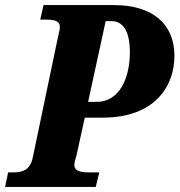

<svg xmlns="http://www.w3.org/2000/svg" viewBox="-37 -734 705 754"><path d="M-17 0H339L353 -57H315C281 -57 255 -61 255 -87C255 -95 258 -107 263 -122L296 -272H366C569 -272 648 -393 648 -515C648 -641 560 -714 412 -714H134L121 -657H137C175 -657 198 -654 198 -628C198 -620 195 -604 188 -576L91 -112C80 -64 48 -57 15 -57H-5ZM309 -334 378 -651H401C441 -651 473 -620 473 -529C473 -424 430 -334 343 -334Z"/></svg>

Font: Noto Serif SemiCondensed Extra
Style: Italic
Weight: 800
Width: 4
Italic angle: -12°
Designer: Monotype Design Team
Foundry: Monotype Imaging Inc.
Version: Version 1.901